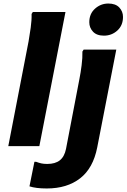

<svg xmlns="http://www.w3.org/2000/svg" viewBox="-20 -828 717 1088"><path d="M27 0 142 -594Q148 -628 154 -671Q160 -714 159 -749L166 -760H351L203 0ZM569 -626Q528 -626 507 -648.5Q486 -671 486 -702Q486 -750 518.5 -779Q551 -808 594 -808Q635 -808 656 -785.5Q677 -763 677 -732Q677 -684 645 -655Q613 -626 569 -626ZM147 228 175 89H185Q201 95 214.5 98Q228 101 248 101Q293 101 319 80.5Q345 60 354 16L430 -380Q437 -415 442.5 -458Q448 -501 447 -536L454 -547H639L531 7Q508 125 434 182.5Q360 240 245 240Q184 240 147 228Z"/></svg>

Font: Kufam
Style: Bold Italic
Weight: 700
Italic angle: -11°
Designer: Artur Schmal
Foundry: Original Type
Version: Version 1.301; ttfautohint (v1.8.3)